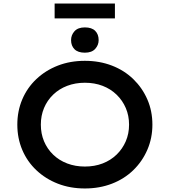

<svg xmlns="http://www.w3.org/2000/svg" viewBox="-20 -1056 961 1086"><path d="M460 10Q377 10 307.5 -17Q238 -44 186 -93Q134 -142 106 -208Q78 -274 78 -351Q78 -428 106 -494Q134 -560 186 -609Q238 -658 307.5 -685Q377 -712 460 -712Q543 -712 613 -685Q683 -658 734 -608.5Q785 -559 813.5 -493.5Q842 -428 842 -351Q842 -275 813.5 -209Q785 -143 734 -93.5Q683 -44 613 -17Q543 10 460 10ZM460 -114Q515 -114 560.5 -131.5Q606 -149 639.5 -181.5Q673 -214 691.5 -257Q710 -300 710 -351Q710 -402 691.5 -445Q673 -488 639.5 -520.5Q606 -553 560.5 -570.5Q515 -588 460 -588Q406 -588 360 -570.5Q314 -553 280.5 -520.5Q247 -488 229 -445Q211 -402 211 -351Q211 -300 229 -257Q247 -214 280.5 -181.5Q314 -149 360 -131.5Q406 -114 460 -114ZM460 -758Q421 -758 401.5 -777.5Q382 -797 382 -829Q382 -858 401.5 -879.5Q421 -901 460 -901Q499 -901 518.5 -881.5Q538 -862 538 -829Q538 -801 518.5 -779.5Q499 -758 460 -758ZM289 -952V-1036H630V-952Z"/></svg>

Font: Lexend Exa Medium
Style: Regular
Weight: 500
Designer: Bonnie Shaver-Troup, Thomas Jockin
Foundry: Lexend
Version: Version 1.007